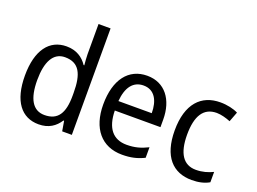

<svg xmlns="http://www.w3.org/2000/svg" viewBox="-112 -1019 1724 1288"><g transform="rotate(20 750.0 -375.0)"><path d="M247 10C319 10 365 -23 396 -71H401L413 0H482V-760H396V-545C396 -524 399 -489 401 -467H396C365 -514 317 -546 247 -546C126 -546 50 -450 50 -267C50 -84 125 10 247 10ZM263 -62C179 -62 138 -134 138 -266C138 -396 178 -474 262 -474C363 -474 397 -404 397 -269V-248C397 -123 358 -62 263 -62Z M823 -546C691 -546 610 -443 610 -264C610 -94 696 10 843 10C906 10 951 -1 1000 -25V-100C950 -75 906 -63 849 -63C752 -63 699 -127 697 -252H1023V-306C1023 -447 950 -546 823 -546ZM822 -476C901 -476 936 -409 936 -320H698C706 -421 749 -476 822 -476Z M1340 10C1390 10 1431 0 1464 -19V-93C1429 -76 1390 -64 1343 -64C1253 -64 1208 -134 1208 -266C1208 -401 1253 -471 1346 -471C1377 -471 1416 -460 1445 -448L1472 -519C1441 -535 1394 -546 1345 -546C1209 -546 1120 -455 1120 -265C1120 -78 1206 10 1340 10Z"/></g></svg>

Font: Noto Sans Gurmukhi UI SemiCondensed
Style: Regular
Weight: 400
Width: 4
Designer: Jelle Bosma - Monotype Design Team
Foundry: Monotype Imaging Inc.
Version: Version 2.004